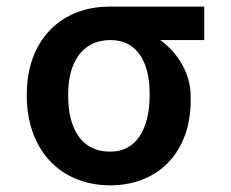

<svg xmlns="http://www.w3.org/2000/svg" viewBox="-20 -549 697 580"><path d="M61 -266V-259C61 -104 155 10 313 11C465 10 557 -96 556 -248V-256C557 -326 517 -390 464 -428H597V-529H312C153 -529 61 -416 61 -266ZM186 -259V-266C186 -357 226 -428 314 -428C396 -428 432 -358 432 -268V-261C432 -162 393 -90 313 -91C226 -90 186 -161 186 -259Z"/></svg>

Font: Wafeq Semi Bold
Style: Regular
Weight: 600
Designer: Rasmus Andersson & Azza Alameddine
Foundry: Google & TypeTogether
Version: Version 3.000;January 28, 2025;FontCreator 15.0.0.3014 64-bi